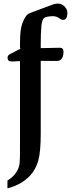

<svg xmlns="http://www.w3.org/2000/svg" viewBox="-20 -735 393 1045"><path d="M201.7 -5.9Q201.7 91.3 188.2 139.6Q174.8 188 141.6 223.1Q94.7 271.5 20.5 290V247.6Q68.4 218.8 83 172.4Q88.4 153.3 88.6 117.7Q88.9 82 88.9 -2.9V-402.3Q83 -402.3 45.9 -400.4H43Q22 -400.4 21 -419.9V-420.9Q21 -434.1 36.6 -441.4Q45.9 -445.8 76.2 -462.4Q84 -466.3 92.3 -469.7Q93.8 -470.2 93.8 -470.7Q93.8 -471.2 88.9 -471.2V-501.5Q88.9 -571.8 100.1 -603.3Q111.3 -634.8 123 -648.9Q131.3 -660.2 147 -665.5L271.5 -711.9Q277.8 -714.4 292.5 -715.3H294.9Q309.6 -715.3 322.8 -707Q346.7 -690.4 346.7 -663.1V-659.7Q344.7 -627 323.2 -627Q313.5 -627 302.7 -635.7Q287.1 -647 266.6 -647H263.2Q237.8 -645.5 225.6 -640.6Q209 -633.8 205.3 -593.8Q201.7 -553.7 201.7 -501.5V-473.1L305.7 -475.1H306.2Q325.7 -475.1 325.7 -452.6Q325.7 -445.3 323.7 -434.6Q316.9 -403.3 289.6 -403.3L201.7 -403.8Z"/></svg>

Font: Caudex
Style: Bold
Weight: 700
Version: Version 1.01